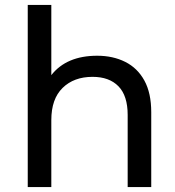

<svg xmlns="http://www.w3.org/2000/svg" viewBox="-20 -762 714 782"><path d="M93 0V-742H189V-456Q251 -535 376 -535Q440 -535 490 -510Q540 -485 568 -434Q596 -383 596 -305V0H500V-294Q500 -372 462.5 -410.5Q425 -449 357 -449Q281 -449 235 -404Q189 -359 189 -273V0Z"/></svg>

Font: Montserrat Medium
Style: Regular
Weight: 500
Designer: Julieta Ulanovsky
Foundry: Julieta Ulanovsky
Version: Version 9.000; ttfautohint (v1.8.4.7-5d5b)